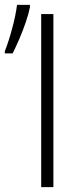

<svg xmlns="http://www.w3.org/2000/svg" viewBox="-21 -772 341 792"><path d="M148.9 0V-713.9H199.2V0ZM-1 -551.8V-561Q14.2 -599.1 28.8 -653.1Q43.5 -707 49.3 -752H102.5V-742.2Q97.2 -714.8 85.4 -680.7Q73.7 -646.5 59.1 -612.3Q44.4 -578.1 31.2 -551.8Z"/></svg>

Font: Open Sans Light
Style: Regular
Weight: 300
Designer: Monotype Design Team
Foundry: Monotype Imaging Inc.
Version: Version 3.000; ttfautohint (v1.8.4)